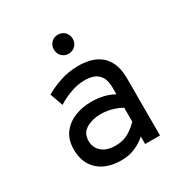

<svg xmlns="http://www.w3.org/2000/svg" viewBox="-168 -848 952 992"><g transform="rotate(-30 308.0 -351.5)"><path d="M272.5 12Q219 12 177.5 -7.2Q136 -26.5 112 -64.5Q88 -102.5 88 -159.5Q88 -218.5 116.8 -255.8Q145.5 -293 190.8 -310.8Q236 -328.5 286 -328.5Q324 -328.5 356.8 -321.2Q389.5 -314 421.5 -297V-333.5Q421.5 -376.5 407.5 -400Q393.5 -423.5 369.2 -432.8Q345 -442 315 -442Q273.5 -442 230 -426.2Q186.5 -410.5 153 -388.5L125.5 -465.5Q160.5 -487 212.8 -505Q265 -523 323.5 -523Q354.5 -523 387 -516Q419.5 -509 447.5 -489.5Q475.5 -470 492.8 -433.5Q510 -397 510 -338.5V0H421.5V-45Q396 -21.5 359 -4.8Q322 12 272.5 12ZM286.5 -69Q333 -69 366.8 -89.5Q400.5 -110 421.5 -134V-216.5Q399 -230 366 -239.5Q333 -249 298.5 -249Q249.5 -249 212.8 -227.5Q176 -206 176 -159.5Q176 -119.5 205 -94.2Q234 -69 286.5 -69ZM313 -601.5Q289 -601.5 273 -617.8Q257 -634 257 -658Q257 -682.5 273 -698.8Q289 -715 313 -715Q337.5 -715 353.5 -698.8Q369.5 -682.5 369.5 -658Q369.5 -634 353.5 -617.8Q337.5 -601.5 313 -601.5Z"/></g></svg>

Font: Overpass Mono Light Medium
Style: Regular
Weight: 500
Monospace: yes
Version: Version 4.000